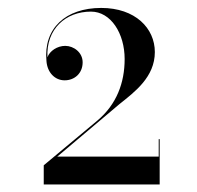

<svg xmlns="http://www.w3.org/2000/svg" viewBox="-20 -934 510 496"><path d="M392.5 -457.5V-574.5H390V-529.5H128L288.5 -665C328 -696.5 380 -735 380 -799.5C380 -861 329.5 -913.5 241.5 -913.5C149.5 -913.5 92 -860.5 100 -776.5C102 -747 121.5 -726.5 147 -726.5C172.5 -726.5 193.5 -744.5 193.5 -773C193.5 -798.5 170.5 -815.5 148.5 -815.5C128 -815.5 108.5 -802.5 102.5 -786C99 -859.5 150 -904 215 -904C266.5 -904 302 -847.5 302 -781.5C302 -720.5 281.5 -664.5 231.5 -622.5L93 -507V-457.5Z"/></svg>

Font: Bodoni* 36pt Medium
Style: Regular
Weight: 500
Version: Version 2.3